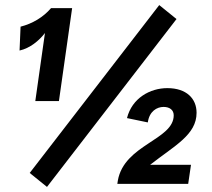

<svg xmlns="http://www.w3.org/2000/svg" viewBox="-20 -722 836 756"><path d="M119 -324H212L264 -690H181C150 -654 108 -629 61 -617L57 -523C98 -532 134 -562 157 -592ZM165 14 675 -647 607 -702 97 -41ZM444 -11 442 2H721L732 -73H571C668 -149 754 -191 754 -278C754 -334 714 -375 639 -375C571 -375 500 -336 480 -257L562 -240C568 -284 598 -301 624 -301C648 -301 664 -289 664 -268C664 -171 469 -153 444 -11Z"/></svg>

Font: Ronzino Medium
Style: Italic
Weight: 500
Italic angle: -7.99998°
Designer: Nunzio Mazzaferro
Foundry: Collletttivo
Version: Version 1.000;Glyphs 3.3 (3337)